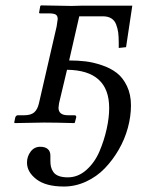

<svg xmlns="http://www.w3.org/2000/svg" viewBox="-20 -451 551 705"><path d="M123 -71.8 188 -354Q191.9 -378.4 191.9 -380.9Q191.9 -393.1 184.6 -397.5Q177.2 -401.9 158.2 -401.9H127Q122.1 -401.9 124 -407.2L127.9 -429.2L130.9 -431.2L243.2 -429.2L280.8 -430.2H465.8L442.9 -277.8L416 -274.9V-293.9Q416 -315.9 414.1 -331.1Q412.1 -346.2 406.5 -361.1Q400.9 -376 388.7 -383.5Q376.5 -391.1 357.9 -391.1H271L233.9 -229Q266.1 -229 294.4 -225.6Q322.8 -222.2 354.5 -211.4Q386.2 -200.7 408.7 -183.3Q431.2 -166 446 -135.3Q460.9 -104.5 460.9 -64Q460.9 -23.9 449.5 18.3Q438 60.5 415.8 98.9Q393.6 137.2 364.3 167.5Q335 197.8 295.9 215.8Q256.8 233.9 214.8 233.9Q148.4 233.9 113.8 207.3Q79.1 180.7 79.1 146Q79.1 123.5 92.5 105.7Q106 87.9 127.9 87.9Q145.5 87.9 155.3 96.2Q165 104.5 165 120.1V139.2Q165 151.9 167.2 161.4Q169.4 170.9 175.8 180.4Q182.1 189.9 195.6 195.1Q209 200.2 229 200.2Q266.6 200.2 297.1 173.1Q327.6 146 345 105.5Q362.3 64.9 371.6 22.9Q380.9 -19 380.9 -54.2Q380.9 -192.9 226.1 -194.8L196.8 -71.8Q194.8 -58.1 194.8 -55.2Q194.8 -27.8 230 -27.8H252.9Q261.2 -27.8 259.8 -20L254.9 -1L252.9 1Q181.2 -1 142.1 -1L34.2 1L32.2 -1L36.1 -20Q39.1 -27.8 45.9 -27.8H68.8Q93.3 -27.8 105.5 -38.3Q117.7 -48.8 123 -71.8Z"/></svg>

Font: Common Serif News
Style: Italic
Weight: 450
Italic angle: -12°
Designer: Philipp H. Poll, Khaled Hosny
Foundry: Stefan Peev, Context Ltd.
Version: Version 1.026